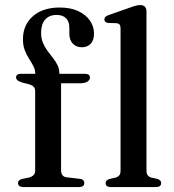

<svg xmlns="http://www.w3.org/2000/svg" viewBox="-20 -758 706 778"><path d="M227.5 -68Q227.5 -55.5 233.2 -48Q239 -40.5 251 -39.5L302 -33.5Q312 -33 316.8 -28.2Q321.5 -23.5 321.5 -16.5Q321.5 0 300 0H74Q64.5 0 58.8 -4.2Q53 -8.5 53 -15.5Q53 -23 57.8 -27.2Q62.5 -31.5 72 -33.5L97 -38.5Q110 -42 116.2 -48.8Q122.5 -55.5 122.5 -67V-388.5Q122.5 -398.5 117.5 -405Q112.5 -411.5 99.5 -416L70.5 -423.5Q55 -428.5 50 -433.5Q45 -438.5 45 -444.5Q45 -451 49.8 -455Q54.5 -459 65 -459H146.5L123 -441.5V-458.5Q123 -475 115.5 -489.5Q108 -504 98 -519.5Q88 -535 80.5 -554.2Q73 -573.5 73 -599Q73 -656.5 113 -692Q153 -727.5 222 -727.5Q266.5 -727.5 297.5 -712.8Q328.5 -698 344.8 -674Q361 -650 361 -622Q361 -595 347.5 -580.8Q334 -566.5 312 -566.5Q289 -566.5 275 -581.2Q261 -596 261 -621V-645.5Q261 -671 247.5 -684.2Q234 -697.5 209.5 -697.5Q179 -697.5 162.8 -678.5Q146.5 -659.5 146.5 -625Q146.5 -603 153.8 -585.2Q161 -567.5 172.2 -552.2Q183.5 -537 194.8 -522.8Q206 -508.5 213.2 -493.8Q220.5 -479 220.5 -461.5V-441L207 -459H324Q334 -459 339.2 -455.2Q344.5 -451.5 344.5 -444.5Q344.5 -434 334.2 -427.2Q324 -420.5 302 -420.5H227.5ZM573.5 -712V-68Q573.5 -54.5 578.5 -47.8Q583.5 -41 593 -38.5L616 -33.5Q625 -31 629 -26.8Q633 -22.5 633 -16Q633 -8.5 627.8 -4.2Q622.5 0 611 0H429.5Q418.5 0 413.2 -4.2Q408 -8.5 408 -16Q408 -22.5 412 -26.5Q416 -30.5 424.5 -33L448.5 -38.5Q458.5 -41.5 463.5 -47.8Q468.5 -54 468.5 -67.5V-642Q468.5 -653 464.8 -658Q461 -663 452.5 -664L418.5 -665Q410 -666.5 406.5 -670Q403 -673.5 403 -679Q403 -685.5 407 -689.8Q411 -694 422 -697.5L506 -727Q522 -733 531.5 -735.2Q541 -737.5 547.5 -737.5Q560.5 -737.5 567 -730.8Q573.5 -724 573.5 -712Z"/></svg>

Font: Fraunces 18pt
Style: Regular
Weight: 400
Version: Version 1.000;[b76b70a41]